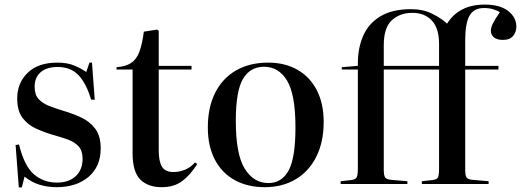

<svg xmlns="http://www.w3.org/2000/svg" viewBox="-20 -802 2271 837"><path d="M62 15 48 -170 63 -172Q86 -78 128 -42Q170 -6 228 -6Q280 -6 310 -34Q340 -62 340 -110Q340 -144 323.5 -163Q307 -182 277.5 -193Q248 -204 211 -214Q173 -225 137 -241.5Q101 -258 78 -288.5Q55 -319 55 -373Q55 -440 100.5 -484.5Q146 -529 230 -529Q274 -529 304.5 -516Q335 -503 356 -488L370 -529H381L393 -367L377 -368Q357 -437 323 -473.5Q289 -510 231 -510Q184 -510 157.5 -487.5Q131 -465 131 -424Q131 -389 148.5 -370Q166 -351 194.5 -340Q223 -329 256 -319Q297 -307 334.5 -289.5Q372 -272 395.5 -240.5Q419 -209 419 -155Q419 -76 366 -31Q313 14 227 14Q188 14 153 3.5Q118 -7 87 -32L75 15Z M685 14Q625 14 591.5 -19.5Q558 -53 558 -134V-499H488V-509Q528 -512 551.5 -527.5Q575 -543 587.5 -576Q600 -609 607 -664L665 -673L672 -668V-515H815V-499H672V-145Q672 -99 686 -75.5Q700 -52 737 -52Q761 -52 786 -62Q811 -72 830 -94L840 -87Q809 -38 773.5 -12Q738 14 685 14Z M1134 14Q1059 14 1003 -17Q947 -48 916.5 -106.5Q886 -165 886 -246Q886 -334 918 -397.5Q950 -461 1009 -495Q1068 -529 1149 -529Q1222 -529 1276.5 -498Q1331 -467 1361 -409Q1391 -351 1391 -270Q1391 -183 1359 -119Q1327 -55 1269 -20.5Q1211 14 1134 14ZM1150 -4Q1208 -4 1238 -58.5Q1268 -113 1268 -247Q1268 -390 1231.5 -450.5Q1195 -511 1131 -511Q1071 -511 1039.5 -458.5Q1008 -406 1008 -275Q1008 -129 1047 -66.5Q1086 -4 1150 -4Z M1465 0V-12L1510 -17Q1529 -19 1534.5 -28.5Q1540 -38 1540 -66V-499H1470V-509L1540 -515V-526Q1540 -593 1563.5 -646.5Q1587 -700 1638.5 -731Q1690 -762 1772 -762Q1824 -762 1863.5 -742.5Q1903 -723 1929 -699Q1981 -782 2093 -782Q2160 -782 2195.5 -754Q2231 -726 2231 -686Q2231 -663 2217 -645.5Q2203 -628 2172 -628Q2147 -628 2133.5 -639Q2120 -650 2120 -667Q2120 -682 2128 -698.5Q2136 -715 2159 -749Q2146 -757 2128.5 -762Q2111 -767 2090 -767Q2046 -767 2027 -734Q2008 -701 2008 -626V-515H2153V-499H2008V-63Q2008 -38 2013.5 -29Q2019 -20 2040 -18L2110 -12V0H1819V-12L1864 -17Q1884 -19 1889 -28.5Q1894 -38 1894 -66V-499H1653V-63Q1653 -38 1658.5 -29Q1664 -20 1685 -18L1756 -12V0ZM1653 -515H1894V-611Q1894 -679 1862.5 -712.5Q1831 -746 1778 -746Q1723 -746 1688 -713.5Q1653 -681 1653 -605Z"/></svg>

Font: Literata 72pt Medium
Style: Regular
Weight: 500
Designer: Latin by Veronika Burian and Jose Scaglione. Greek by Irene Vlachou. Cyrillic by Vera Evstafieva.
Foundry: TypeTogether
Version: Version 3.002